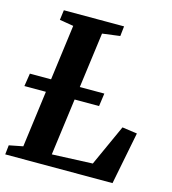

<svg xmlns="http://www.w3.org/2000/svg" viewBox="-110 -834 829 924"><g transform="rotate(15 304.0 -371.5)"><path d="M1 0 6 -46.5 75 -60 157 -682 87.5 -693.5 94 -743H394L388.5 -693.5L300.5 -682L217.5 -58L419.5 -66.5L512.5 -271.5L587 -261L535.5 0ZM5 -341.5 15 -406H386L377 -341.5Z"/></g></svg>

Font: Merriweather Light 18pt
Style: Bold Italic
Weight: 700
Italic angle: -7.8°
Version: Version 2.101